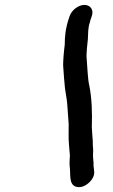

<svg xmlns="http://www.w3.org/2000/svg" viewBox="-20 -683 461 780"><path d="M263 -618 260 -609C246 -568 243 -534 243 -501C240 -479 235 -428 237 -410C238 -389 242 -345 244 -324C247 -301 251 -285 253 -262C254 -238 258 -204 259 -179C259 -155 258 -118 260 -98C262 -82 262 -66 264 -51C263 -36 262 -21 263 -8C268 21 258 64 287 75C312 84 339 66 353 46C369 23 361 8 360 -9C361 -28 357 -39 358 -58C360 -75 356 -92 357 -108C356 -127 354 -143 353 -166C355 -224 353 -285 343 -334C336 -363 335 -414 332 -447C330 -460 335 -509 337 -524C338 -543 337 -570 345 -592C346 -598 348 -604 350 -609L353 -618C362 -643 347 -663 323 -663C299 -663 272 -643 263 -618Z"/></svg>

Font: Electronic
Style: BlkSuIt
Weight: 900
Version: Version 1.011